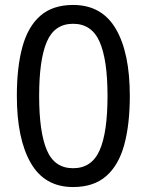

<svg xmlns="http://www.w3.org/2000/svg" viewBox="-20 -745 591 775"><path d="M275 10Q160 10 104 -87.5Q48 -185 48 -358Q48 -474 70.5 -556Q93 -638 143 -681.5Q193 -725 275 -725Q391 -725 447.5 -628.5Q504 -532 504 -358Q504 -243 481.5 -160.5Q459 -78 408.5 -34Q358 10 275 10ZM275 -66Q350 -66 382 -138Q414 -210 414 -358Q414 -504 382 -576.5Q350 -649 275 -649Q200 -649 169 -576.5Q138 -504 138 -358Q138 -212 169 -139Q200 -66 275 -66Z"/></svg>

Font: hextamil15
Style: Book
Weight: 400
Designer: Jelle Bosma - Monotype Design Team
Foundry: Monotype Imaging Inc.
Version: Version 2.003